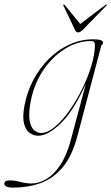

<svg xmlns="http://www.w3.org/2000/svg" viewBox="-98 -612 509 877"><path d="M256 8Q231.5 101 188 152.5Q144.5 204 86.8 224.5Q29 245 -38.5 245Q-60 245 -69.2 239.8Q-78.5 234.5 -78.5 227Q-78.5 212 -52.5 212Q-30 212 -5.5 219Q19 226 46.5 226Q79.5 226 113.5 206Q147.5 186 177 142.2Q206.5 98.5 225.5 27.5L294 -228.5Q237 -103.5 178.8 -47.8Q120.5 8 76.5 8Q57.5 8 39.2 -3.8Q21 -15.5 12.5 -44.8Q4 -74 13 -126Q24.5 -190 53.8 -245.8Q83 -301.5 125.5 -343.5Q168 -385.5 220 -409Q272 -432.5 328.5 -432.5Q373 -432.5 373 -416.5Q373 -411.5 369 -408.8Q365 -406 364 -401.5ZM40 -136Q31.5 -82 38.8 -53.5Q46 -25 60.8 -14.8Q75.5 -4.5 90 -4.5Q119 -4.5 152.5 -32.5Q186 -60.5 218.5 -106.2Q251 -152 277.5 -206Q304 -260 319.8 -312.8Q335.5 -365.5 335.5 -406.5Q335.5 -415 331.8 -419.8Q328 -424.5 316.5 -424.5Q255 -424.5 196.5 -387.5Q138 -350.5 95.8 -285.5Q53.5 -220.5 40 -136ZM281 -476.5Q268.5 -464 259 -464Q249 -464 244 -476.5L192 -585.5Q190 -590 192 -591.5Q194 -593 197.5 -589.5L268.5 -502.5L383.5 -589.5Q389 -593 390 -591.5Q391 -590 387 -585.5Z"/></svg>

Font: Fraunces 144pt S000 Thin
Style: Italic
Weight: 100
Italic angle: -16°
Version: Version 1.000; ttfautohint (v1.8.3)